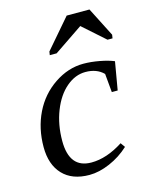

<svg xmlns="http://www.w3.org/2000/svg" viewBox="-108 -766 667 847"><g transform="rotate(-15 225.5 -342.5)"><path d="M377.9 -69.3Q338.4 -32.7 289.1 -11.5Q239.7 9.8 195.3 9.8Q116.7 9.8 73.7 -35.6Q30.8 -81.1 30.8 -161.1Q30.8 -246.1 64.9 -316.2Q99.1 -386.2 162.4 -428.7Q225.6 -471.2 294.9 -471.2Q329.6 -471.2 368.7 -463.9Q407.7 -456.5 433.1 -445.8L411.1 -317.9H384.3L376.5 -402.8Q345.7 -433.6 294.4 -433.6Q247.6 -433.6 206.8 -398.9Q166 -364.3 141.6 -302.2Q117.2 -240.2 117.2 -166Q117.2 -41 217.8 -41Q287.6 -41 363.3 -89.8ZM162.1 -545.9 164.6 -562 279.3 -695.3H383.3L451.2 -562L448.7 -545.9H425.8L325.2 -635.3L193.4 -545.9Z"/></g></svg>

Font: Liberation Serif
Style: Italic
Weight: 400
Italic angle: -16.333°
Designer: Steve Matteson
Foundry: Ascender Corporation
Version: Version 2.1.5